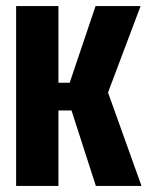

<svg xmlns="http://www.w3.org/2000/svg" viewBox="-20 -611 488 631"><path d="M33 0V-591H172V-339H209L294 -591H442L335 -307L445 0H295L215 -248H172V0Z"/></svg>

Font: Alumni Sans ExtraBold
Style: Regular
Weight: 800
Designer: Robert E. Leuschke
Foundry: Robert E. Leuschke
Version: Version 1.018